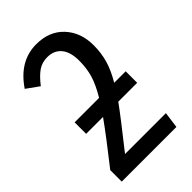

<svg xmlns="http://www.w3.org/2000/svg" viewBox="-208 -753 827 827"><g transform="rotate(-45 205.0 -339.5)"><path d="M256 -254Q217 -200 117 -74H366L356 0H23V-70Q113 -184 163 -254H60V-324H209Q239 -374 250.5 -413Q262 -452 262 -497Q262 -551 239 -578.5Q216 -606 175 -606Q143 -606 119 -589.5Q95 -573 67 -537L10 -578Q78 -679 181 -679Q260 -679 306.5 -629Q353 -579 353 -501Q353 -454 341 -412.5Q329 -371 301 -324H371V-254Z"/></g></svg>

Font: Fira Sans Extra Condensed
Style: Regular
Weight: 400
Width: 1
Designer: Carrois Corporate & Edenspiekermann AG
Foundry: Carrois Corporate GbR & Edenspiekermann AG
Version: Version 4.203